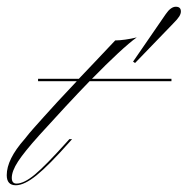

<svg xmlns="http://www.w3.org/2000/svg" viewBox="-73 -543 557 570"><path d="M44 -142Q-1 -92 -19.5 -63.5Q-38 -35 -38 -15Q-38 2 -24 2Q-2 2 30 -24.5Q62 -51 124 -120L133 -130H141L134 -122Q72 -52 35.5 -22.5Q-1 7 -26 7Q-53 7 -53 -23Q-53 -70 0 -130Q14 -148 27.5 -163Q41 -178 57 -196Q73 -214 96.5 -239.5Q120 -265 155 -302H40V-309H161Q183 -332 209.5 -360Q236 -388 269 -423Q282 -423 299.5 -425.5Q317 -428 333 -432Q312 -417 277.5 -385Q243 -353 200 -309H436V-302H193Q159 -267 121 -226Q83 -185 44 -142ZM328 -356 322 -360 419 -501Q434 -523 449 -523Q464 -523 464 -509Q464 -502 459 -494Q454 -486 440 -472Z"/></svg>

Font: Ballet 72pt
Style: Regular
Weight: 400
Designer: Maximiliano R. Sproviero
Foundry: Omnibus-Type
Version: Version 1.100; ttfautohint (v1.8.3)